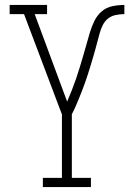

<svg xmlns="http://www.w3.org/2000/svg" viewBox="-20 -755 540 775"><path d="M153 0V-37H230V-293L77 -698H19V-735H170V-698H120L251 -345Q261 -368 270 -391Q279 -414 287 -437Q295 -460 302 -483.5Q309 -507 316 -530.5Q323 -554 329.5 -577.5Q336 -601 343 -624.5Q350 -648 361 -670.5Q372 -693 390.5 -709Q409 -725 433.5 -730Q458 -735 482 -735V-698Q465 -698 447.5 -694.5Q430 -691 416.5 -680.5Q403 -670 395 -654Q387 -638 382.5 -621.5Q378 -605 373.5 -588Q369 -571 364.5 -554.5Q360 -538 355 -521.5Q350 -505 345 -488Q340 -471 334.5 -454.5Q329 -438 323.5 -422Q318 -406 311.5 -389.5Q305 -373 298.5 -357Q292 -341 285 -325Q278 -309 270 -294V-37H347V0Z"/></svg>

Font: Iosevka Slab Extralight
Style: Regular
Weight: 200
Monospace: yes
Designer: Belleve Invis
Foundry: Belleve Invis
Version: Version 11.1.1; ttfautohint (v1.8.3)